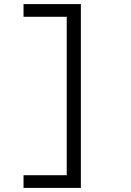

<svg xmlns="http://www.w3.org/2000/svg" viewBox="-20 -780 640 938"><path d="M375 -760V138H95V76H306V-698H95V-760Z"/></svg>

Font: Lilex Nerd Font
Style: Regular
Weight: 400
Designer: Mike Abbink, Paul van der Laan, Pieter van Rosmalen, Mikhael Khrustik
Foundry: Mikhael Khrustik
Version: Version 2.400; ttfautohint (v1.8.4.7-5d5b);Nerd Fonts 3.3.0